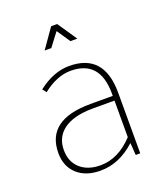

<svg xmlns="http://www.w3.org/2000/svg" viewBox="-126 -741 721 839"><g transform="rotate(-20 235.0 -321.5)"><path d="M238 -655 299 -565H267L225 -627L178 -565H147L210 -655ZM386 0H365L361 -57Q286 12 198 12Q130 12 90 -24.5Q50 -61 50 -123Q50 -277 255 -277H359V-288Q359 -443 223 -443Q159 -443 93 -391L79 -409Q151 -465 224 -465Q386 -465 386 -282ZM359 -255H259Q166 -255 119 -218Q77 -185 77 -127Q77 -73 112 -41.5Q147 -10 206 -10Q289 -10 359 -85Z"/></g></svg>

Font: Tajawal ExtraLight
Style: Regular
Weight: 275
Designer: Boutros Fonts
Foundry: Created by Boutros International 2017
Version: Version 1.700